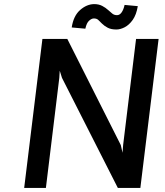

<svg xmlns="http://www.w3.org/2000/svg" viewBox="-20 -917 807 937"><path d="M98 0 187 -727H308.5L569.5 -209L578 -171.5L581 -210L644 -727H754L665 0H555L282.5 -537L271.5 -572L269.5 -538L204 0ZM396.5 -777 330 -783Q338.5 -839.5 370.8 -868Q403 -896.5 439.5 -897Q462 -897 478.8 -888.2Q495.5 -879.5 508.5 -867.5Q519 -858 528.2 -850.5Q537.5 -843 551 -843Q564 -843 573.5 -856.5Q583 -870 588 -893L652.5 -887Q645.5 -845 627.8 -820Q610 -795 588.5 -784Q567 -773 548 -773Q522.5 -773 506 -781.5Q489.5 -790 477.5 -802Q467 -813 459.2 -820Q451.5 -827 438 -827Q427 -827 414.8 -816Q402.5 -805 396.5 -777Z"/></svg>

Font: Expletus Sans SemiBold
Style: Italic
Weight: 600
Italic angle: -7°
Version: Version 7.500